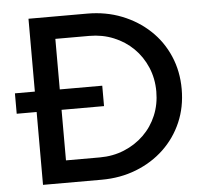

<svg xmlns="http://www.w3.org/2000/svg" viewBox="-51 -753 856 806"><g transform="rotate(-5 377.5 -350.0)"><path d="M98 0V-307H14V-393H98V-700H345Q424 -700 491 -673.5Q558 -647 608 -600Q658 -553 685.5 -489Q713 -425 713 -350Q713 -274 685.5 -210.5Q658 -147 608.5 -100Q559 -53 491.5 -26.5Q424 0 345 0ZM203 -94H346Q401 -94 448.5 -113.5Q496 -133 531.5 -167.5Q567 -202 586.5 -248.5Q606 -295 606 -349Q606 -404 586 -451Q566 -498 531 -532.5Q496 -567 448.5 -586.5Q401 -606 346 -606H203V-393H382V-307H203Z"/></g></svg>

Font: Red Hat Display SemiBold
Style: Regular
Weight: 600
Designer: Pentagram, MCKL
Foundry: Pentagram, MCKL
Version: Version 1.023